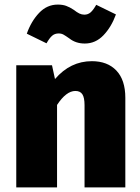

<svg xmlns="http://www.w3.org/2000/svg" viewBox="-20 -818 612 838"><path d="M527 0H349V-359Q349 -392 339.5 -406.5Q330 -421 309 -421Q269 -421 229 -360V0H51V-533H207L220 -473Q287 -551 381 -551Q449 -551 488 -510Q527 -469 527 -391ZM350 -628Q311 -628 283 -650Q266 -662 257 -667Q248 -672 236 -672Q219 -672 207.5 -662Q196 -652 183 -629L97 -671Q116 -725 150.5 -761.5Q185 -798 232 -798Q253 -798 268.5 -792.5Q284 -787 302 -775Q316 -764 326.5 -759Q337 -754 348 -754Q364 -754 375.5 -764Q387 -774 400 -797L486 -755Q466 -700 431.5 -664Q397 -628 350 -628Z"/></svg>

Font: Trujillo ExtraBold
Style: Regular
Weight: 800
Designer: Fira Sans original fonts by bBox Type GmbH, Carrois Corporate GbR, & Edenspiekermann AG / Changes by Cristiano Sobral
Foundry: Fira Sans original fonts by bBox Type GmbH, Carrois Corporate GbR, & Edenspiekermann AG / Changes by Cristiano Sobral
Version: Version 4.301;July 28, 2020;FontCreator 13.0.0.2655 64-bit